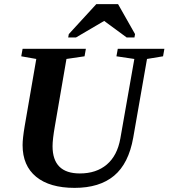

<svg xmlns="http://www.w3.org/2000/svg" viewBox="-20 -888 805 917"><path d="M81.5 -619.1 87.9 -654.8H390.1L383.8 -619.1L297.4 -606.4L242.2 -286.1Q231 -222.7 231 -189.9Q231 -59.6 361.3 -59.6Q439.9 -59.6 490 -102.1Q540 -144.5 554.7 -226.1L621.6 -606.4L536.1 -619.1L542.5 -654.8H765.1L758.8 -619.1L682.1 -606.4L616.2 -230Q594.2 -106.4 524.7 -48.6Q455.1 9.3 336.4 9.3Q217.3 9.3 152.6 -43.7Q87.9 -96.7 87.9 -194.8Q87.9 -226.1 97.7 -284.7L153.3 -606.4ZM305.7 -709 308.6 -725.1 439.9 -868.2H543.9L625 -725.1L622.1 -709H585L477.5 -788.1L342.8 -709Z"/></svg>

Font: Liberation Serif
Style: Bold Italic
Weight: 700
Italic angle: -16.333°
Designer: Steve Matteson
Foundry: Ascender Corporation
Version: Version 2.1.5